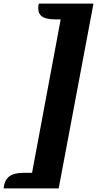

<svg xmlns="http://www.w3.org/2000/svg" viewBox="-133 -830 536 1060"><path d="M78 -786Q78 -801 82 -810H383L191 210H-113Q-109 165 -82.5 144.5Q-56 124 -3 124H44L202 -723H173Q123 -723 100.5 -738Q78 -753 78 -786Z"/></svg>

Font: Sansita
Style: Bold Italic
Weight: 700
Italic angle: -11°
Designer: Pablo Cosgaya
Foundry: Omnibus-Type
Version: Version 1.006